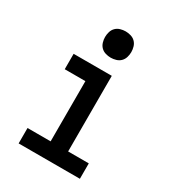

<svg xmlns="http://www.w3.org/2000/svg" viewBox="-180 -847 860 950"><g transform="rotate(30 250.0 -372.5)"><path d="M75 0V-88H207V-432H89V-520H307V-88H425V0ZM257 -595Q242 -595 227 -599.5Q212 -604 201.5 -614.5Q191 -625 186.5 -640Q182 -655 182 -670Q182 -685 186.5 -700Q191 -715 201.5 -725.5Q212 -736 227 -740.5Q242 -745 257 -745Q272 -745 287 -740.5Q302 -736 312.5 -725.5Q323 -715 327.5 -700Q332 -685 332 -670Q332 -655 327.5 -640Q323 -625 312.5 -614.5Q302 -604 287 -599.5Q272 -595 257 -595Z"/></g></svg>

Font: Iosevka SS18 Semibold
Style: Regular
Weight: 600
Monospace: yes
Designer: Belleve Invis
Foundry: Belleve Invis
Version: Version 25.1.1; ttfautohint (v1.8.4)